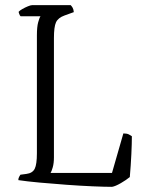

<svg xmlns="http://www.w3.org/2000/svg" viewBox="-20 -724 568 744"><path d="M414 0Q387 0 339.5 -2Q292 -4 237.5 -8Q183 -12 133.5 -16.5Q84 -21 51 -26Q51 -33 54 -38.5Q57 -44 59 -47L82 -50Q106 -53 114.5 -70Q123 -87 123 -130V-587Q123 -620 128 -638Q133 -656 137 -661H60Q57 -663 54.5 -670Q52 -677 52 -678Q56 -683 66.5 -689Q77 -695 88 -699.5Q99 -704 104 -704H254Q258 -700 261.5 -694Q265 -688 266 -677L230 -664Q205 -655 197 -637.5Q189 -620 189 -577V-114Q189 -92 184.5 -76Q180 -60 176 -54H414L458 -207Q472 -207 479.5 -203Q487 -199 491 -196Q491 -169 489 -126.5Q487 -84 483 -38Q470 -27 448.5 -14.5Q427 -2 414 0Z"/></svg>

Font: Texturina Thin
Style: Regular
Weight: 100
Designer: Guillermo Torres Carreño
Foundry: Omnibus-Type
Version: Version 1.002; ttfautohint (v1.8.3)